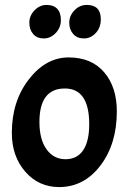

<svg xmlns="http://www.w3.org/2000/svg" viewBox="-20 -748 522 779"><path d="M454 -296Q454 -164 387.5 -76.5Q321 11 220 11Q137 11 82.5 -51.5Q28 -114 28 -209Q28 -337 97 -426Q166 -515 258.5 -515Q351 -515 402.5 -455Q454 -395 454 -296ZM342 -244Q342 -389 243 -389Q140 -389 140 -253Q140 -182 169 -142Q198 -102 245.5 -102Q293 -102 317.5 -138.5Q342 -175 342 -244ZM99 -656Q99 -684 120 -706Q141 -728 169 -728Q197 -728 212 -712.5Q227 -697 227 -666.5Q227 -636 206 -614Q185 -592 157.5 -592Q130 -592 114.5 -610Q99 -628 99 -656ZM332 -728Q389 -728 389 -670Q389 -636 368.5 -614Q348 -592 320.5 -592Q293 -592 277 -610Q261 -628 261 -656Q261 -684 282 -706Q303 -728 332 -728Z"/></svg>

Font: Acme
Style: Regular
Weight: 400
Designer: Juan Pablo del Peral
Foundry: Juan Pablo del Peral
Version: Version 1.002